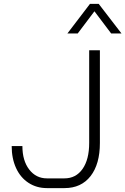

<svg xmlns="http://www.w3.org/2000/svg" viewBox="-20 -958 644 986"><path d="M40 -208H95Q95 -133 130 -87.5Q165 -42 221 -42H311Q370 -42 404 -90.5Q438 -139 438 -224V-700H493V-224Q493 -115 445 -53.5Q397 8 311 8H221Q168 8 126.5 -19Q85 -46 62.5 -95Q40 -144 40 -208ZM442 -938H487L604 -786H551L465 -900L379 -786H326Z"/></svg>

Font: Bai Jamjuree Light
Style: Regular
Weight: 300
Designer: Katatrad Aksorn Co.,Ltd.
Foundry: Cadson Demak Co.,Ltd.
Version: Version 1.000; ttfautohint (v1.6)